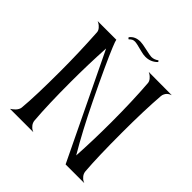

<svg xmlns="http://www.w3.org/2000/svg" viewBox="-231 -1054 1220 1220"><g transform="rotate(45 379.0 -444.0)"><path d="M335 -888.2Q352.5 -888.2 396.2 -878.2Q439.9 -868.2 452.1 -868.2Q477.1 -868.2 499 -884.8Q500 -884.3 501.2 -883.1Q502.4 -881.8 504.6 -878.9Q506.8 -876 503.9 -874Q471.7 -841.8 424.8 -841.8Q405.8 -841.8 382.8 -848.1Q325.2 -863.8 310.1 -863.8Q297.9 -863.8 289.8 -859.9Q281.7 -856 271 -845.2Q269.5 -845.7 267.8 -846.9Q266.1 -848.1 263.2 -851.6Q260.3 -855 264.2 -857.9Q288.6 -888.2 335 -888.2ZM717.8 0H549.8L210.9 -703.1Q202.1 -550.3 202.1 -396Q202.1 -190.4 212.9 -58.1Q214.4 -39.6 226.1 -24.9Q237.8 -10.3 249 -4.9L259.8 0H49.8Q51.8 -1 54.7 -2.9Q57.6 -4.9 65.4 -11Q73.2 -17.1 79.3 -23.4Q85.4 -29.8 90.8 -39.3Q96.2 -48.8 97.2 -58.1Q107.9 -169.9 107.9 -396Q107.9 -559.1 97.2 -734.9Q96.2 -749.5 84.5 -762.9Q72.8 -776.4 61.5 -782.2L49.8 -788.1H217.8V-787.1Q217.8 -780.3 235.4 -737.1Q252.9 -693.8 293.9 -604.5Q335 -515.1 389.2 -403.8Q477.1 -222.7 557.1 -87.9Q565.9 -231.9 565.9 -396Q565.9 -581.5 554.2 -734.9Q553.2 -749.5 541.7 -763.2Q530.3 -776.9 519 -783.2L507.8 -789.1L716.8 -788.1Q714.8 -787.6 711.9 -786.6Q709 -785.6 701.4 -781.5Q693.8 -777.3 688 -771.7Q682.1 -766.1 677 -756.3Q671.9 -746.6 670.9 -734.9Q660.2 -594.2 660.2 -396Q660.2 -178.2 669.9 -58.1Q671.4 -39.6 683.3 -24.9Q695.3 -10.3 706.5 -4.9Z"/></g></svg>

Font: Anticva
Style: Regular
Weight: 400
Version: Version 1.000